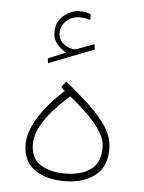

<svg xmlns="http://www.w3.org/2000/svg" viewBox="-48 -674 534 711"><g transform="rotate(5 218.5 -318.0)"><path d="M183.6 -476.6Q164.1 -486.3 148.7 -504.2Q133.3 -522 133.3 -548.8Q133.3 -586.9 160.6 -610.4Q188 -633.8 220.2 -633.8Q232.9 -633.8 240.7 -632.3Q248.5 -630.9 261.2 -626.5L261.7 -605Q243.2 -611.3 222.2 -611.3Q194.3 -611.3 173.3 -592.8Q152.3 -574.2 152.3 -548.3Q152.3 -521.5 174.1 -505.6Q195.8 -489.7 215.3 -492.2Q221.7 -492.7 229 -496.1L284.7 -517.1L287.6 -497.6L119.6 -431.6L117.2 -449.7ZM190.4 -335.4 175.8 -348.1 192.9 -370.1Q237.3 -334 278.8 -296.1Q320.3 -258.3 346.9 -218.3Q373.5 -178.2 373.5 -134.8Q373.5 -67.9 330.1 -34.9Q286.6 -2 218.3 -2Q147 -2 105 -33.2Q63 -64.5 63 -125Q63 -216.8 190.4 -335.4ZM348.1 -138.7Q348.1 -168.9 327.1 -200.4Q306.2 -231.9 274.7 -262Q243.2 -292 211.9 -316.9Q184.6 -292.5 156.2 -261.7Q127.9 -231 108.9 -197Q89.8 -163.1 89.8 -128.4Q89.8 -76.2 125.7 -53.2Q161.6 -30.3 217.8 -30.3Q275.9 -30.3 312 -55.4Q348.1 -80.6 348.1 -138.7Z"/></g></svg>

Font: Vazirmatn RD UI Thin
Style: Regular
Weight: 100
Designer: Saber Rastikerdar
Foundry: Saber Rastikerdar
Version: Version 33.003